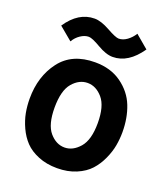

<svg xmlns="http://www.w3.org/2000/svg" viewBox="-150 -919 901 1041"><g transform="rotate(20 300.5 -399.0)"><path d="M58.6 -716.8Q124 -814.5 216.8 -814.5Q253.9 -814.5 305.7 -785.6Q357.4 -756.8 375 -756.8Q399.4 -756.8 422.9 -773.9Q446.3 -791 461.9 -816.4L537.1 -752.9Q467.8 -652.3 377.9 -652.3Q339.8 -652.3 290 -681.6Q240.2 -710.9 220.7 -710.9Q197.3 -710.9 173.3 -694.8Q149.4 -678.7 134.8 -653.3ZM176.8 -287.1Q176.8 -189.5 214.4 -145.5Q252 -101.6 300.8 -101.6Q348.6 -101.6 387.2 -146Q425.8 -190.4 425.8 -287.1Q425.8 -384.8 387.7 -429.2Q349.6 -473.6 300.8 -473.6Q252 -473.6 214.4 -429.7Q176.8 -385.7 176.8 -287.1ZM33.2 -287.1Q33.2 -415 100.6 -503.9Q168 -592.8 300.8 -592.8Q390.6 -592.8 453.1 -547.9Q515.6 -502.9 542 -436Q568.4 -369.1 568.4 -287.1Q568.4 -248 561.5 -209.5Q554.7 -170.9 535.6 -128.9Q516.6 -86.9 487.8 -55.2Q459 -23.4 410.6 -2.9Q362.3 17.6 300.8 17.6Q240.2 17.6 192.4 -2Q144.5 -21.5 115.2 -52.2Q85.9 -83 66.9 -124.5Q47.9 -166 40.5 -205.6Q33.2 -245.1 33.2 -287.1Z"/></g></svg>

Font: Gothic A1 ExtraBold
Style: Regular
Weight: 800
Designer: HanYang I&C Co.,Ltd.
Foundry: HanYang I&C Co.,Ltd.
Version: Version 2.50